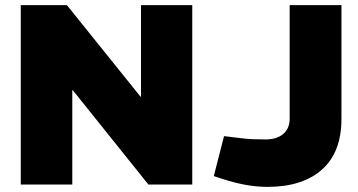

<svg xmlns="http://www.w3.org/2000/svg" viewBox="-20 -720 1397 749"><path d="M61 0V-700H241L528 -343H530V-700H730V0H559L264 -368H262V0ZM1024 9Q984 9 943 2Q902 -5 854 -20L814 -33L854 -189L911 -182Q941 -178 966 -177Q991 -176 1015 -176Q1060 -176 1085 -197.5Q1110 -219 1110 -257V-700H1312V-256Q1312 -126 1236 -58.5Q1160 9 1024 9Z"/></svg>

Font: REM ExtraBold
Style: Regular
Weight: 800
Designer: Octavio Pardo
Foundry: Ashler Design
Version: Version 1.005;gftools[0.9.28]